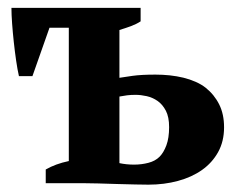

<svg xmlns="http://www.w3.org/2000/svg" viewBox="-20 -477 623 500"><path d="M291 -52.2Q309.1 -48.3 329.1 -48.3Q348.6 -48.3 366.5 -53Q384.3 -57.6 395.5 -68.8Q406.2 -79.6 413.3 -98.6Q420.4 -117.7 420.4 -146Q420.4 -172.4 411.9 -188.7Q403.3 -205.1 390.4 -214.1Q377.4 -223.1 362.1 -226.6Q346.7 -230 333 -230Q320.8 -230 311 -228.8Q301.3 -227.5 291 -225.6ZM346.2 -456.5V-421.4Q335 -414.1 321 -408.9Q307.1 -403.8 291 -398.9V-274.4Q302.2 -276.4 325.2 -279.5Q348.1 -282.7 384.8 -282.7Q403.3 -282.7 421.9 -280.8Q440.4 -278.8 457.5 -274.7Q474.6 -270.5 489.5 -263.9Q504.4 -257.3 515.6 -248.5Q538.1 -230.5 550.8 -205.1Q563.5 -179.7 563.5 -145.5Q563.5 -108.9 548.1 -81.1Q532.7 -53.2 506.1 -34.4Q479.5 -15.6 443.6 -5.9Q407.7 3.9 366.7 3.9Q354.5 3.9 332.3 3.4Q310.1 2.9 285.2 2.2Q260.3 1.5 235.6 0.7Q210.9 0 193.4 0H99.1V-35.6Q124.5 -50.3 159.2 -57.6V-404.8H108.9L64.5 -278.8H29.3Q25.4 -295.9 22 -319.3Q18.6 -342.8 15.9 -367.7Q13.2 -392.6 11.5 -416Q9.8 -439.5 9.8 -456.5Z"/></svg>

Font: PT Astra Serif
Style: Bold
Weight: 700
Designer: A.Korolkova, I. Chaeva
Foundry: ParaType Ltd
Version: Version 1.002